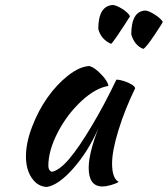

<svg xmlns="http://www.w3.org/2000/svg" viewBox="-20 -720 666 762"><path d="M441.9 -403.8Q455.6 -403.8 473.4 -397.9Q491.2 -392.1 503.9 -383.8Q516.6 -375.5 516.1 -369.1Q475.1 -284.7 450 -202.9Q424.8 -121.1 424.8 -70.8Q424.8 -12.2 451.2 2Q439 9.3 419.9 14.6Q400.9 20 386.2 20Q332 20 332 -54.2Q332 -110.8 370.1 -210Q329.6 -118.2 271 -51.8Q212.4 14.6 166 22Q129.4 20.5 106.2 -13.4Q83 -47.4 83 -99.1Q83 -153.3 107.4 -217Q131.8 -280.8 168.2 -332.5Q204.6 -384.3 250.2 -420.2Q295.9 -456.1 335 -458Q355 -452.6 381.6 -425Q408.2 -397.5 410.2 -378.9Q358.4 -370.6 302 -317.9Q245.6 -265.1 208.7 -193.6Q171.9 -122.1 171.9 -62Q171.9 -43 186 -38.1Q215.3 -43.9 253.4 -87.9Q291.5 -131.8 345.2 -222.2Q395 -305.7 441.9 -403.8ZM370.1 -605Q370.1 -696.8 428.2 -700.2Q442.4 -698.7 464.6 -685.1Q486.8 -671.4 496.1 -655.8Q496.1 -655.3 480.2 -630.4Q464.4 -605.5 445.6 -578.1Q426.8 -550.8 420.9 -545.9Q380.4 -564 370.1 -605ZM501 -583Q501 -675.8 557.1 -678.2Q569.8 -677.2 592.5 -663.3Q615.2 -649.4 626 -633.8Q626 -629.9 593 -580.8Q560.1 -531.7 548.8 -525.9Q514.2 -539.1 501 -583Z"/></svg>

Font: Kaushan Script
Style: Regular
Weight: 400
Designer: Pablo Impallari
Foundry: Pablo Impallari
Version: Version 1.002